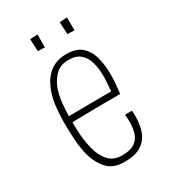

<svg xmlns="http://www.w3.org/2000/svg" viewBox="-169 -746 741 839"><g transform="rotate(-30 202.0 -326.5)"><path d="M209 10Q154 10 124.5 -21Q95 -52 81 -101Q71 -138 68 -181.5Q65 -225 65 -272Q65 -318 71 -361Q77 -404 92 -437Q110 -478 142 -502Q174 -526 224 -526Q271 -526 298 -503Q325 -480 336 -440.5Q347 -401 347 -351Q347 -329 345 -305.5Q343 -282 340 -257L311 -284Q313 -304 314.5 -323Q316 -342 316 -359Q316 -400 307 -431.5Q298 -463 277 -481Q256 -499 219 -499Q178 -499 154 -476.5Q130 -454 116 -418Q105 -387 101 -348.5Q97 -310 97 -271Q97 -243 98 -216.5Q99 -190 102.5 -165.5Q106 -141 111 -119Q122 -75 146.5 -47.5Q171 -20 214 -20Q254 -20 276 -34Q298 -48 306.5 -73.5Q315 -99 315 -132Q315 -140 314.5 -149.5Q314 -159 313 -168H348Q348 -161 348.5 -153.5Q349 -146 349 -138Q349 -94 336 -61Q323 -28 292.5 -9Q262 10 209 10ZM81 -253V-285L342 -287L340 -257Q309 -257 276.5 -257Q244 -257 214 -256.5Q184 -256 157.5 -255.5Q131 -255 111 -254.5Q91 -254 81 -253ZM306 -598 271 -599 268 -661 306 -663ZM157 -598 122 -599 119 -661 157 -663Z"/></g></svg>

Font: Truculenta Thin
Style: Regular
Weight: 250
Version: Version 1.002